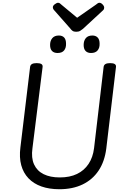

<svg xmlns="http://www.w3.org/2000/svg" viewBox="-20 -1345 903 1384"><path d="M408 19Q335 19 278.5 -1Q222 -21 185 -60Q148 -99 133 -154.5Q118 -210 127 -282L197 -863Q199 -877 210.5 -883.5Q222 -890 244 -890Q267 -890 278 -883.5Q289 -877 287 -862L214 -277Q204 -207 225.5 -160Q247 -113 294.5 -89.5Q342 -66 411 -66Q483 -66 535 -91Q587 -116 618.5 -163.5Q650 -211 658 -277L727 -863Q729 -877 740.5 -883.5Q752 -890 774 -890Q820 -890 816 -862L746 -273Q734 -180 690.5 -115Q647 -50 575.5 -15.5Q504 19 408 19ZM395 -963Q369 -963 355 -977.5Q341 -992 341 -1021Q341 -1051 357 -1070Q373 -1089 404 -1089Q429 -1089 442.5 -1074.5Q456 -1060 456 -1030Q457 -1000 442 -981.5Q427 -963 395 -963ZM636 -963Q611 -963 597 -977.5Q583 -992 583 -1021Q583 -1051 598.5 -1070Q614 -1089 646 -1089Q670 -1089 684 -1074.5Q698 -1060 698 -1030Q699 -1000 683.5 -981.5Q668 -963 636 -963ZM697 -1325Q708 -1325 719.5 -1313Q731 -1301 731 -1290Q731 -1285 729.5 -1280.5Q728 -1276 723 -1271L578 -1137Q568 -1129 557.5 -1122.5Q547 -1116 529 -1116Q512 -1116 502.5 -1123Q493 -1130 487 -1139L368 -1274Q363 -1281 362 -1285.5Q361 -1290 361 -1293Q361 -1304 375 -1314.5Q389 -1325 398 -1325Q407 -1325 412 -1320.5Q417 -1316 423 -1311L536 -1217L671 -1311Q678 -1316 683.5 -1320.5Q689 -1325 697 -1325Z"/></svg>

Font: Playwrite GB S
Style: Italic
Weight: 400
Italic angle: -7°
Designer: Veronika Burian, José Scaglione
Foundry: TypeTogether
Version: Version 1.000